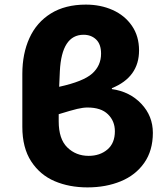

<svg xmlns="http://www.w3.org/2000/svg" viewBox="-20 -801 728 834"><path d="M77 -250V-480Q77 -568 108 -636Q139 -704 201 -742.5Q263 -781 353 -781Q417 -781 469.5 -757.5Q522 -734 553 -689Q584 -644 584 -582Q584 -466 466 -418V-414Q544 -403 594 -350Q644 -297 644 -224Q644 -147 606.5 -93.5Q569 -40 504.5 -13.5Q440 13 360 13Q281 13 217.5 -14Q154 -41 115.5 -100Q77 -159 77 -250ZM479 -231Q479 -275 449 -304.5Q419 -334 360 -334Q341 -334 315.5 -328Q290 -322 235 -305V-274Q235 -197 272.5 -160.5Q310 -124 365 -124Q414 -124 446.5 -151.5Q479 -179 479 -231ZM419 -568Q419 -609 397.5 -629.5Q376 -650 343 -650Q248 -650 240 -492L237 -424Q342 -447 380.5 -481.5Q419 -516 419 -568Z"/></svg>

Font: Nebula Sans Bold
Style: Regular
Weight: 700
Designer: Paul D. Hunt for Adobe (as Source Sans)
Foundry: Nebula Entertainment & Broadcasting LLC
Version: Version 1.010